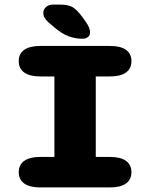

<svg xmlns="http://www.w3.org/2000/svg" viewBox="-20 -820 659 840"><path d="M157 0Q110 0 86 -17.2Q62 -34.5 62 -66.5Q62 -99 86 -116.2Q110 -133.5 157 -133.5H218V-485.5H157Q110 -485.5 86 -502.8Q62 -520 62 -552.5Q62 -585 86 -602Q110 -619 157 -619H460Q507.5 -619 531.2 -602Q555 -585 555 -552.5Q555 -520 531.2 -502.8Q507.5 -485.5 460 -485.5H399V-133.5H460Q507.5 -133.5 531.2 -116.2Q555 -99 555 -66.5Q555 -34.5 531.2 -17.2Q507.5 0 460 0ZM340.5 -650.5Q308.5 -650.5 279.8 -661.5Q251 -672.5 220.5 -698L193 -721.5Q169.5 -741.5 169.5 -763.5Q169.5 -779 181.5 -789.5Q193.5 -800 213.5 -800H241Q279 -800 298.5 -788.2Q318 -776.5 342.5 -742.5L355 -725Q374 -698.5 374 -678.5Q374 -666 365.2 -658.2Q356.5 -650.5 340.5 -650.5Z"/></svg>

Font: Sono Monospace ExtraBold
Style: Regular
Weight: 800
Version: Version 2.112